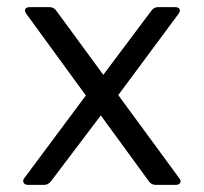

<svg xmlns="http://www.w3.org/2000/svg" viewBox="-20 -519 572 539"><path d="M483 -19Q489 -12 486 -6Q483 0 473 0H417Q405 0 398 -10L263 -195L123 -10Q115 0 104 0H59Q49 0 46 -6.5Q43 -13 49 -20L221 -251L54 -480Q48 -488 51 -493.5Q54 -499 64 -499H119Q131 -499 138 -489L270 -309L405 -489Q412 -499 424 -499H471Q481 -499 484 -493.5Q487 -488 481 -480L312 -252Z"/></svg>

Font: Pitagon Sans
Style: Regular
Weight: 400
Designer: Travis Tran
Foundry: Pitagon
Version: Version 1.001; ttfautohint (v1.8.4.7-5d5b);gftools[0.9.26]